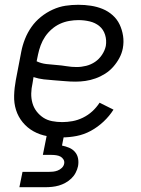

<svg xmlns="http://www.w3.org/2000/svg" viewBox="-20 -562 590 802"><path d="M239 12Q207 12 176.5 6.5Q146 1 120 -13.5Q94 -28 75 -51Q56 -74 47 -102.5Q38 -131 39 -163Q40 -195 46 -227L69 -347Q74 -373 84.5 -399.5Q95 -426 111.5 -449.5Q128 -473 151 -491.5Q174 -510 200.5 -522Q227 -534 253.5 -538Q280 -542 307 -542Q334 -542 360 -538Q386 -534 409 -524.5Q432 -515 450.5 -498.5Q469 -482 479.5 -460Q490 -438 494 -412.5Q498 -387 493 -360Q489 -339 478.5 -319.5Q468 -300 453 -283Q438 -266 419 -254Q400 -242 379 -234.5Q358 -227 337 -224Q316 -221 296 -221Q273 -221 251.5 -223Q230 -225 207.5 -226.5Q185 -228 163 -230.5Q141 -233 120 -240L116 -215Q111 -193 110.5 -172Q110 -151 115.5 -131.5Q121 -112 133 -96.5Q145 -81 161 -70.5Q177 -60 197.5 -56Q218 -52 240 -52Q261 -52 283 -56Q305 -60 326.5 -70.5Q348 -81 365.5 -97Q383 -113 396 -133L454 -104Q437 -77 412.5 -54Q388 -31 359.5 -15.5Q331 0 300 6Q269 12 239 12ZM300 -282Q320 -282 340 -287Q360 -292 377 -303.5Q394 -315 406 -333Q418 -351 422 -370Q426 -394 419 -416.5Q412 -439 395 -453Q378 -467 355 -472.5Q332 -478 308 -478Q289 -478 269 -474.5Q249 -471 230.5 -462.5Q212 -454 196 -440Q180 -426 168.5 -409Q157 -392 150 -373Q143 -354 139 -335L133 -306Q152 -297 173.5 -294.5Q195 -292 216 -290.5Q237 -289 258 -285.5Q279 -282 300 -282ZM61 220 74 156H182Q192 156 201.5 155Q211 154 220.5 150.5Q230 147 238 139.5Q246 132 248 122Q250 112 245 104Q240 96 232.5 92Q225 88 215 86.5Q205 85 195 85H159L176 0H248L239 46Q254 49 268.5 55Q283 61 293 72.5Q303 84 306 99.5Q309 115 306 132Q303 146 296 159.5Q289 173 278 183.5Q267 194 253.5 201.5Q240 209 226 213Q212 217 197.5 218.5Q183 220 169 220Z"/></svg>

Font: Lode Term
Style: Italic
Weight: 400
Italic angle: -11°
Monospace: yes
Designer: Belleve Invis
Foundry: Belleve Invis
Version: Version 29.2.0